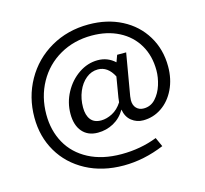

<svg xmlns="http://www.w3.org/2000/svg" viewBox="-110 -728 1099 1030"><g transform="rotate(-15 439.0 -213.0)"><path d="M583 -173Q581 -157 581 -151Q581 -123 596.5 -107Q612 -91 637 -91Q676 -91 702.5 -120Q729 -149 742 -190.5Q755 -232 755 -271Q755 -352 719 -413Q683 -474 617.5 -507.5Q552 -541 467 -541Q368 -541 289.5 -496Q211 -451 167 -371.5Q123 -292 123 -194Q123 -105 162 -35Q201 35 277 75Q353 115 459 115Q565 115 657 79L680 130Q567 177 455 177Q337 177 246.5 128.5Q156 80 106.5 -4.5Q57 -89 57 -195Q57 -308 109.5 -401.5Q162 -495 255.5 -549Q349 -603 466 -603Q569 -603 649.5 -561.5Q730 -520 775.5 -445Q821 -370 821 -275Q821 -205 794 -149Q767 -93 720.5 -61.5Q674 -30 618 -30Q582 -30 554 -52Q526 -74 519 -116Q494 -73 453.5 -51Q413 -29 366 -29Q311 -29 280 -65Q249 -101 249 -164Q249 -227 279 -282.5Q309 -338 358.5 -371.5Q408 -405 464 -405Q519 -405 559 -368L573 -406H623ZM517 -157 520 -182 539 -295Q507 -357 452 -357Q416 -357 386.5 -333Q357 -309 340 -268.5Q323 -228 323 -180Q323 -137 342 -112.5Q361 -88 400 -88Q430 -88 462 -104.5Q494 -121 517 -157Z"/></g></svg>

Font: Ysabeau Medium
Style: Regular
Weight: 500
Designer: Christian Thalmann (Catharsis Fonts)
Version: Version 0.003